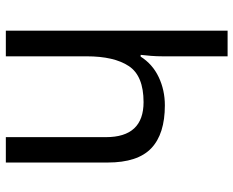

<svg xmlns="http://www.w3.org/2000/svg" viewBox="-91 -709 800 658"><g transform="rotate(90 309.0 -380.0)"><path d="M173 -537Q173 -518 171.5 -498Q170 -478 168 -462H174Q200 -503 244.5 -524Q289 -545 341 -545Q439 -545 488 -498.5Q537 -452 537 -349V0H450V-343Q450 -472 330 -472Q240 -472 206.5 -421.5Q173 -371 173 -277V0H85V-760H173Z"/></g></svg>

Font: Noto Sans Hanifi Rohingya
Style: Regular
Weight: 400
Designer: Monotype Design Team and DaltonMaag
Foundry: Google LLC
Version: Version 2.101